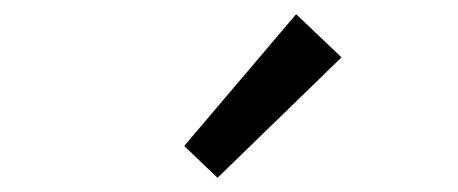

<svg xmlns="http://www.w3.org/2000/svg" viewBox="-20 -892 646 271"><path d="M398 -872 240 -686 287 -641 462 -811Z"/></svg>

Font: Bithumb Trading Sans
Style: Regular
Weight: 400
Designer: HamHyungwon
Foundry: Bithumb
Version: Version 1.300;FEAKit 1.0